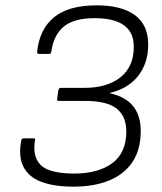

<svg xmlns="http://www.w3.org/2000/svg" viewBox="-20 -687 606 719"><path d="M255 12Q183 12 135 -6Q87 -24 67.5 -63Q48 -102 60 -162Q62 -169 68 -169H105Q113 -169 111 -163Q104 -116 118.5 -88Q133 -60 168.5 -48.5Q204 -37 257 -37Q348 -37 400.5 -76Q453 -115 453 -194Q453 -252 416.5 -280.5Q380 -309 300 -309H200Q192 -309 194 -317L199 -351Q201 -358 208 -358H297Q381 -358 431 -397.5Q481 -437 481 -512Q481 -566 444 -592.5Q407 -619 334 -619Q258 -619 219.5 -588Q181 -557 172 -493Q171 -485 164 -485H126Q119 -485 119 -493Q128 -578 182.5 -622.5Q237 -667 342 -667Q435 -667 485 -630.5Q535 -594 535 -520Q535 -451 497.5 -403Q460 -355 391 -339V-338Q450 -325 478.5 -289.5Q507 -254 507 -197Q507 -127 476.5 -81Q446 -35 389.5 -11.5Q333 12 255 12Z"/></svg>

Font: Sofia Sans Light
Style: Italic
Weight: 300
Italic angle: -9°
Version: Version 4.100-B